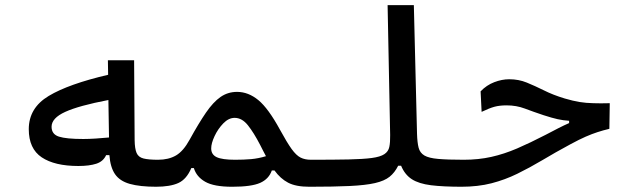

<svg xmlns="http://www.w3.org/2000/svg" viewBox="-20 -713 2384 736"><path d="M280.3 -76.7Q189.5 -76.7 139.9 -109.9Q90.3 -143.1 90.3 -217.8Q90.3 -299.3 166.7 -345.2Q243.2 -391.1 394.5 -426.3L393.6 -481.9H494.1L496.1 -175.8Q496.6 -142.6 503.7 -126.5Q510.7 -110.4 530 -105.5Q549.3 -100.6 585.9 -100.6Q606.4 -100.6 614.5 -91.1Q622.6 -81.5 622.6 -56.2Q622.6 -26.9 613.8 -12Q605 2.9 580.1 2.9Q516.1 2.9 477.5 -8.1Q439 -19 420.9 -45.4Q402.8 -71.8 399.4 -118.2H386.7Q376 -94.2 349.1 -85.4Q322.3 -76.7 280.3 -76.7ZM395.5 -329.6Q282.7 -308.1 230.2 -284.2Q177.7 -260.3 177.7 -227.1Q177.7 -198.2 206.1 -189.2Q234.4 -180.2 299.3 -180.2Q319.8 -180.2 346.9 -181.9Q374 -183.6 397.9 -186Z M577.1 2.9Q564 2.9 557.9 -10.3Q551.8 -23.4 551.8 -56.2Q551.8 -76.7 560.3 -88.6Q568.8 -100.6 585.9 -100.6Q626.5 -100.6 654.8 -117.2Q683.1 -133.8 707 -177.7Q741.7 -240.7 769.5 -281.2Q797.4 -321.8 825.4 -341.3Q853.5 -360.8 888.7 -360.8Q932.1 -360.8 970.5 -329.1Q1008.8 -297.4 1053.2 -215.8Q1080.1 -166.5 1097.9 -141.8Q1115.7 -117.2 1132.3 -108.9Q1148.9 -100.6 1171.9 -100.6Q1190.4 -100.6 1199.5 -95Q1208.5 -89.4 1208.5 -56.2Q1208.5 -14.6 1196 -5.9Q1183.6 2.9 1166 2.9Q1114.3 2.9 1084.5 -12.7Q1054.7 -28.3 1032.2 -59.6H1022Q1010.7 -26.9 977.3 -12Q943.8 2.9 870.1 2.9Q799.8 2.9 766.4 -16.4Q732.9 -35.6 723.1 -68.8H713.4Q695.3 -25.9 663.8 -11.5Q632.3 2.9 577.1 2.9ZM999.5 -114.3Q994.1 -124.5 988.5 -135.3Q982.9 -146 977.1 -157.7Q953.1 -204.1 930.4 -232.7Q907.7 -261.2 879.4 -261.2Q856.4 -261.2 835.9 -240Q815.4 -218.8 802.5 -191.2Q789.6 -163.6 789.6 -144Q789.6 -120.6 810.5 -110.6Q831.5 -100.6 881.3 -100.6Q914.6 -100.6 942.6 -103Q970.7 -105.5 999.5 -114.3Z M1166 2.9Q1137.7 2.9 1137.7 -51.3Q1137.7 -80.1 1147.5 -90.3Q1157.2 -100.6 1171.9 -100.6Q1259.3 -100.6 1315.9 -101.8Q1372.6 -103 1405.3 -107.4Q1438 -111.8 1453.4 -122.1Q1468.8 -132.3 1472.4 -149.9Q1476.1 -167.5 1475.6 -195.3L1465.8 -693.4H1566.4L1578.6 -199.7Q1579.6 -166.5 1584.7 -146.7Q1589.8 -127 1606.9 -116.9Q1624 -106.9 1659.9 -103.8Q1695.8 -100.6 1757.8 -100.6Q1794.4 -100.6 1794.4 -51.3Q1794.4 -20.5 1783.9 -8.8Q1773.4 2.9 1752 2.9Q1678.7 2.9 1632.1 -2.9Q1585.4 -8.8 1558.6 -26.1Q1531.7 -43.5 1517.6 -77.6H1506.3Q1493.2 -51.3 1473.4 -35.4Q1453.6 -19.5 1417.5 -11.2Q1381.3 -2.9 1320.8 0Q1260.3 2.9 1166 2.9Z M1748 2.9Q1736.3 2.9 1730 -9.3Q1723.6 -21.5 1723.6 -51.3Q1723.6 -100.6 1757.8 -100.6Q1814.5 -100.6 1863.5 -111.6Q1912.6 -122.6 1962.4 -144Q2012.2 -165.5 2070.8 -195.8Q2100.6 -211.4 2121.6 -222.2Q2142.6 -232.9 2161.6 -241.2V-250Q2138.7 -251.5 2117.7 -256.1Q2096.7 -260.7 2063.5 -271.5Q2023.9 -284.7 1991.7 -296.9Q1959.5 -309.1 1921.9 -309.1Q1895 -309.1 1875.2 -303.7Q1855.5 -298.3 1826.2 -284.2L1822.3 -362.8Q1845.2 -386.7 1874.5 -397.9Q1903.8 -409.2 1932.1 -409.2Q1968.3 -409.2 1999.3 -396.5Q2030.3 -383.8 2064.9 -366.7Q2099.6 -349.1 2145 -335.4Q2176.3 -326.2 2201.7 -322Q2227.1 -317.9 2254.4 -317.4Q2268.1 -316.9 2283.7 -316.9Q2299.3 -316.9 2317.4 -317.4L2315.9 -219.2Q2291.5 -213.4 2270.5 -206.5Q2249.5 -199.7 2225.3 -189.2Q2201.2 -178.7 2167 -160.2Q2107.9 -128.4 2059.1 -99.1Q2009.8 -69.8 1962.9 -46.9Q1916 -23.9 1864.3 -10.5Q1812.5 2.9 1748 2.9Z"/></svg>

Font: CaskaydiaMono NF
Style: Regular
Weight: 400
Designer: Aaron Bell
Foundry: Saja Typeworks
Version: Version 2111.001; ttfautohint (v1.8.4);Nerd Fonts 3.1.1